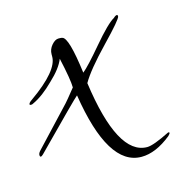

<svg xmlns="http://www.w3.org/2000/svg" viewBox="-83 -373 461 482"><g transform="rotate(-15 147.0 -132.0)"><path d="M307 15Q266 48 229 48Q142 48 112 -143Q104 -137 -9 -22Q-13 -18 -15.5 -18Q-18 -18 -18 -23Q-18 -28 -11 -35L79 -131Q83 -135 107 -165Q107 -185 94 -243Q85 -220 56 -193Q27 -164 1 -152Q-2 -150 -5.5 -150Q-9 -150 -9 -152Q-9 -156 0 -162Q78 -217 77 -254V-259Q77 -272 86 -282.5Q95 -293 104 -293Q113 -293 114 -292Q130 -288 142 -194Q157 -206 195.5 -251.5Q234 -297 252 -307Q257 -312 261 -312Q263 -312 263 -308Q263 -301 212.5 -248.5Q162 -196 145 -166Q172 28 249 28Q265 28 309 6Q312 6 312 8Q312 10 307 15Z"/></g></svg>

Font: Ruthie
Style: Regular
Weight: 400
Designer: Robert E. Leuschke
Foundry: Robert E. Leuschke
Version: Version 1.003